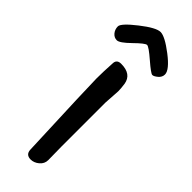

<svg xmlns="http://www.w3.org/2000/svg" viewBox="-244 -674 698 698"><g transform="rotate(45 104.5 -325.0)"><path d="M227 -558Q227 -544 215 -534Q203 -524 195.5 -524Q188 -524 151 -556Q114 -588 105 -588Q96 -588 62.5 -555Q29 -522 15 -522Q1 -522 -8.5 -533.5Q-18 -545 -18 -560.5Q-18 -576 33 -616Q84 -656 106.5 -656Q129 -656 178 -618.5Q227 -581 227 -558ZM146 -108 147 -38Q147 -19 132 -6.5Q117 6 100 6Q75 6 74 -19Q61 -338 61 -372Q61 -406 64 -455Q66 -473 87 -473Q140 -473 147 -430Q150 -408 150 -395L146 -332Z"/></g></svg>

Font: Patrick Hand
Style: Regular
Weight: 400
Designer: Patrick Wagesreiter
Foundry: Patrick Wagesreiter
Version: Version 1.003;PS 001.003;hotconv 1.0.70;makeotf.lib2.5.58329